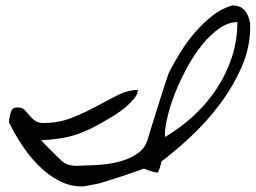

<svg xmlns="http://www.w3.org/2000/svg" viewBox="-20 -666 914 686"><path d="M12.7 -227.5Q11.7 -231.4 12.7 -238.8Q13.7 -246.1 15.6 -254.4Q17.6 -262.7 20.5 -269.5Q23.4 -276.4 26.4 -278.3Q26.4 -279.3 32.7 -280.8Q39.1 -282.2 43 -282.2Q58.6 -282.2 67.4 -273.4Q76.2 -264.6 84.5 -254.4Q92.8 -244.1 104 -235.4Q115.2 -226.6 135.7 -226.6Q190.4 -226.6 236.8 -245.1Q283.2 -263.7 323.7 -285.6Q364.3 -307.6 400.9 -326.2Q437.5 -344.7 472.7 -344.7Q472.7 -331.1 460.4 -315.4Q448.2 -299.8 431.2 -285.2Q414.1 -270.5 396 -258.8Q377.9 -247.1 367.2 -241.2Q335 -221.7 308.6 -208.5Q282.2 -195.3 254.9 -186Q227.5 -176.8 197.3 -171.9Q167 -167 127 -165Q130.9 -160.2 141.6 -149.4Q152.3 -138.7 164.6 -126.5Q176.8 -114.3 187.5 -103.5Q198.2 -92.8 203.1 -88.9Q211.9 -81.1 223.6 -77.6Q235.4 -74.2 247.6 -73.7Q259.8 -73.2 272 -74.2Q284.2 -75.2 294.9 -75.2Q319.3 -75.2 352.1 -78.6Q384.8 -82 416 -91.3Q447.3 -100.6 472.2 -118.2Q497.1 -135.7 506.8 -165Q508.8 -170.9 514.2 -189.5Q519.5 -208 527.3 -232.4Q535.2 -256.8 543.9 -285.2Q552.7 -313.5 560.5 -337.9Q568.4 -362.3 574.7 -380.9Q581.1 -399.4 583 -405.3Q600.6 -440.4 624.5 -479Q648.4 -517.6 677.7 -551.3Q707 -585 740.2 -610.8Q773.4 -636.7 809.6 -646.5Q843.8 -646.5 858.9 -623Q874 -599.6 874 -570.3Q874 -497.1 843.8 -427.7Q813.5 -358.4 767.1 -295.9Q720.7 -233.4 664.6 -180.7Q608.4 -127.9 556.6 -88.9Q556.6 -85.9 555.2 -80.6Q553.7 -75.2 551.8 -69.3Q549.8 -63.5 547.9 -58.1Q545.9 -52.7 544.9 -50.8Q543.9 -49.8 543 -49.8H540Q538.1 -49.8 535.6 -50.3Q533.2 -50.8 532.2 -50.8Q527.3 -51.8 513.2 -56.6Q499 -61.5 494.1 -63.5Q485.4 -60.5 463.9 -52.7Q442.4 -44.9 418 -37.1Q393.6 -29.3 372.1 -22.5Q350.6 -15.6 341.8 -12.7Q339.8 -11.7 332 -10.3Q324.2 -8.8 314 -6.8Q303.7 -4.9 293.9 -2.9Q284.2 -1 279.3 0H272.5Q227.5 0 187.5 -22Q147.5 -43.9 114.7 -77.6Q82 -111.3 56.2 -151.4Q30.3 -191.4 12.7 -227.5ZM828.1 -586.9Q795.9 -586.9 764.2 -564.9Q732.4 -543 703.6 -507.8Q674.8 -472.7 650.4 -428.2Q626 -383.8 607.9 -339.4Q589.8 -294.9 579.6 -253.4Q569.3 -211.9 569.3 -183.6Q569.3 -181.6 569.8 -179.7Q570.3 -177.7 570.3 -176.8Q626 -210 672.9 -253.4Q719.7 -296.9 754.4 -349.6Q789.1 -402.3 808.6 -461.9Q828.1 -521.5 828.1 -586.9Z"/></svg>

Font: La Belle Aurore
Style: Regular
Weight: 400
Version: Version 1.001 2001